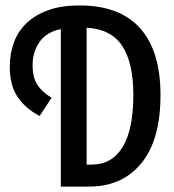

<svg xmlns="http://www.w3.org/2000/svg" viewBox="-20 -687 640 707"><path d="M204 0V-580Q151 -569 125.5 -532.5Q100 -496 100 -447Q100 -402 117.5 -375Q135 -348 170 -327L126 -260Q75 -286 45.5 -329Q16 -372 16 -441Q16 -490 31.5 -531.5Q47 -573 79 -603Q111 -633 159 -650Q207 -667 272 -667Q421 -667 496 -583Q571 -499 571 -337Q571 -172 500.5 -86Q430 0 309 0ZM299 -81H318Q392 -81 431.5 -145.5Q471 -210 471 -337Q471 -456 430 -518Q389 -580 299 -585Z"/></svg>

Font: Source Code Pro Medium
Style: Regular
Weight: 500
Monospace: yes
Designer: Paul D. Hunt, Teo Tuominen
Foundry: Adobe Systems Incorporated
Version: Version 2.030;PS 1.000;hotconv 16.6.51;makeotf.lib2.5.65220